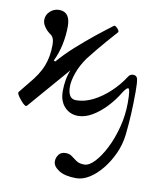

<svg xmlns="http://www.w3.org/2000/svg" viewBox="-95 -488 679 828"><g transform="rotate(10 244.5 -74.0)"><path d="M295 277Q246 277 219 260Q192 243 192 221Q192 205 202 191.5Q212 178 232 178Q249 178 260 186.5Q271 195 284 204Q297 213 319 213Q340 213 364 187.5Q388 162 409.5 119.5Q431 77 444.5 24.5Q458 -28 458 -82Q458 -144 449 -144Q442 -144 428 -123Q406 -86 377 -55.5Q348 -25 317 -7Q286 11 256 11Q220 11 196.5 -14.5Q173 -40 173 -83Q173 -108 177 -131.5Q181 -155 190 -177L32 6Q25 14 3 -13Q-20 -40 -13 -47L25 -94Q63 -138 79 -179Q95 -220 95 -272Q95 -304 78 -315Q62 -326 51.5 -341.5Q41 -357 41 -371Q41 -394 58 -409.5Q75 -425 97 -425Q146 -425 146 -362Q146 -321 137.5 -281Q129 -241 112 -206L119 -203Q150 -239 190 -275Q230 -311 270 -343Q310 -375 341 -398Q345 -401 351.5 -396Q358 -391 362.5 -384Q367 -377 363 -373Q314 -318 289 -287.5Q264 -257 250 -239Q225 -204 212.5 -168.5Q200 -133 200 -108Q200 -54 236 -54Q273 -54 310.5 -73Q348 -92 381.5 -123.5Q415 -155 438 -191Q446 -205 460 -205Q476 -205 479.5 -190Q483 -175 483 -135Q483 -83 480.5 -36Q478 11 473 56Q468 99 450 138.5Q432 178 406.5 209.5Q381 241 352 259Q323 277 295 277Z"/></g></svg>

Font: Junicode Two Beta Condensed
Style: Regular
Weight: 400
Width: 3
Designer: Peter S. Baker
Foundry: Briery Creek Software
Version: Version 1.053; ttfautohint (v1.8.4)